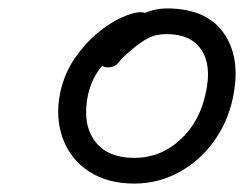

<svg xmlns="http://www.w3.org/2000/svg" viewBox="-20 -726 593 456"><path d="M299 -290Q235 -290 191 -319Q147 -348 129 -397.5Q111 -447 123 -506Q133 -552 157.5 -587.5Q182 -623 211.5 -647.5Q241 -672 269 -684.5Q297 -697 313 -697Q324 -697 330.5 -692.5Q337 -688 335 -675Q332 -659 323.5 -647.5Q315 -636 293 -625Q263 -608 241.5 -589Q220 -570 207.5 -548.5Q195 -527 189 -501Q175 -433 204.5 -392Q234 -351 299 -351Q361 -351 408 -394Q455 -437 469 -507Q483 -571 458 -608Q433 -645 376 -645Q350 -645 332 -635.5Q314 -626 294 -609Q271 -590 262 -578Q253 -566 236 -566Q229 -566 224 -569Q219 -572 217.5 -578.5Q216 -585 218 -595Q222 -613 237 -632Q252 -651 275 -668Q298 -685 324 -695.5Q350 -706 376 -706Q471 -706 512 -646.5Q553 -587 533 -493Q520 -433 485.5 -387Q451 -341 402.5 -315.5Q354 -290 299 -290Z"/></svg>

Font: Shantell Sans Light
Style: Italic
Weight: 300
Italic angle: -11°
Designer: Stephen Nixon, Anya Danilova, Shantell Martin
Foundry: Arrow Type
Version: Version 1.008;[ac192a2d6]